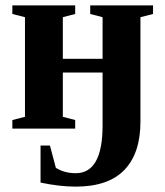

<svg xmlns="http://www.w3.org/2000/svg" viewBox="-20 -479 616 715"><path d="M503 -415V-26Q503 92 443 154Q383 216 262 216Q203 216 131 201V63H166L188 146Q220 166 262 166Q362 166 362 -12V-209H214V-44L260 -32V0H26V-32L73 -44V-415L26 -427V-459H260V-427L214 -415V-260H362V-415L316 -427V-459H550V-427Z"/></svg>

Font: Libra Serif Modern
Style: Bold
Weight: 700
Designer: Stefan Peev, Context Ltd
Foundry: Ascender Corporation
Version: Version 1.000